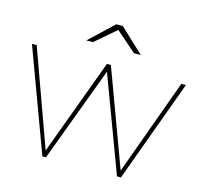

<svg xmlns="http://www.w3.org/2000/svg" viewBox="-114 -921 1093 1044"><g transform="rotate(15 432.5 -399.0)"><path d="M280 -671.1 414.4 -797.8H451.1L586.7 -671.1H547.8L433.3 -771.1L316.7 -671.1ZM654.4 0H632.2L432.2 -535.6L232.2 0H212.2L-1.1 -576.7H25.6L221.1 -35.6L421.1 -576.7H443.3L643.3 -35.6L840 -576.7H865.6Z"/></g></svg>

Font: Paperlogy 1 Thin
Style: Regular
Weight: 250
Designer: redesigned by Lee Juim, glyphs from Gmarket Sans & Montserrat
Foundry: PT&
Version: Version 1.001